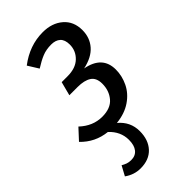

<svg xmlns="http://www.w3.org/2000/svg" viewBox="-247 -600 902 902"><g transform="rotate(-45 204.0 -149.0)"><path d="M358 -171Q358 -129 339 -89.5Q320 -50 280.5 -23Q241 4 184 10Q233 51 233 113Q233 171 201 205.5Q169 240 112 240Q69 240 33 214L59 166Q71 173 82 177Q93 181 109 181Q137 181 152.5 161.5Q168 142 168 106Q168 51 124 10Q48 2 -5 -53L44 -106Q94 -59 156 -59Q212 -59 239 -91Q266 -123 266 -169Q266 -208 241.5 -224Q217 -240 173 -240H118L136 -309H175Q229 -309 258.5 -337.5Q288 -366 288 -407Q288 -439 271.5 -454Q255 -469 226 -469Q193 -469 167 -458.5Q141 -448 108 -427L75 -480Q151 -538 239 -538Q300 -538 339 -504.5Q378 -471 378 -413Q378 -363 347.5 -328Q317 -293 256 -280Q358 -261 358 -171Z"/></g></svg>

Font: Fira Sans Extra Condensed
Style: Italic
Weight: 400
Width: 3
Italic angle: -8°
Designer: Carrois Corporate & Edenspiekermann AG
Foundry: Carrois Corporate GbR & Edenspiekermann AG
Version: Version 4.203